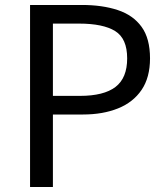

<svg xmlns="http://www.w3.org/2000/svg" viewBox="-20 -753 673 773"><path d="M101 0V-733H310Q392 -733 454 -712.5Q516 -692 550 -645Q584 -598 584 -518Q584 -441 550 -391Q516 -341 455 -316.5Q394 -292 314 -292H193V0ZM193 -367H302Q398 -367 445 -403Q492 -439 492 -518Q492 -598 443.5 -628Q395 -658 298 -658H193Z"/></svg>

Font: Noto Sans KR
Style: Regular
Weight: 400
Designer: Ryoko NISHIZUKA  (kana, bopomofo & ideographs); Paul D. Hunt (Latin, Greek & Cyrillic); Sandoll Communications , Soo-you
Foundry: Adobe
Version: Version 2.004-H2;hotconv 1.0.118;makeotfexe 2.5.65603